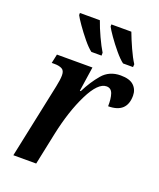

<svg xmlns="http://www.w3.org/2000/svg" viewBox="-142 -853 777 940"><g transform="rotate(20 246.5 -383.0)"><path d="M42 0H161L196 -167Q223 -294 267.5 -383.5Q312 -473 356 -473Q380 -473 388.5 -448.5Q397 -424 396 -384Q493 -384 493 -474Q493 -506 471.5 -526.5Q450 -547 403 -547Q344 -547 308.5 -505.5Q273 -464 245 -408H240L259 -536H74L64 -489H80Q102 -489 117 -481.5Q132 -474 132 -449Q132 -426 124 -389ZM393 -606H445L446 -621Q429 -647 410 -689Q391 -731 378 -766H274V-755Q281 -741 302 -711Q323 -681 348.5 -650.5Q374 -620 393 -606ZM228 -606H281V-621Q265 -647 245.5 -689Q226 -731 214 -766H110V-755Q117 -741 138 -711Q159 -681 184 -650.5Q209 -620 228 -606Z"/></g></svg>

Font: Noto Serif SemiCondensed Semi
Style: Italic
Weight: 600
Width: 4
Italic angle: -12°
Designer: Monotype Design Team
Foundry: Monotype Imaging Inc.
Version: Version 1.901